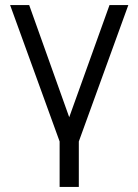

<svg xmlns="http://www.w3.org/2000/svg" viewBox="-20 -560 548 760"><path d="M292 180V0L488 -540H413.5L254 -96L95.5 -540H20L216 0V180Z"/></svg>

Font: Vela Sans
Style: Regular
Weight: 400
Designer: Principal design: Mikhail Sharanda - project Manrope.
Design modification: Ravid Balaliev
Foundry: Mikhail Sharanda
Version: Version 1.001